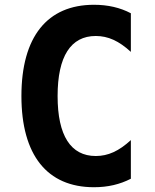

<svg xmlns="http://www.w3.org/2000/svg" viewBox="-20 -762 642 796"><path d="M369.6 14.2C427.2 14.2 477.1 2.4 522.5 -21V-181.2C473.1 -135.7 428.2 -115.2 377 -115.2C273.4 -115.2 218.8 -199.7 218.8 -363.8C218.8 -528.3 273.4 -612.8 377 -612.8C428.2 -612.8 473.1 -592.3 522.5 -546.9V-707C478 -730.5 427.2 -742.2 369.6 -742.2C175.8 -742.2 68.8 -609.4 68.8 -363.8C68.8 -119.1 175.3 14.2 369.6 14.2Z"/></svg>

Font: Hack
Style: Bold
Weight: 700
Monospace: yes
Designer: Christopher Simpkins
Foundry: Christopher Simpkins
Version: Version 2.010